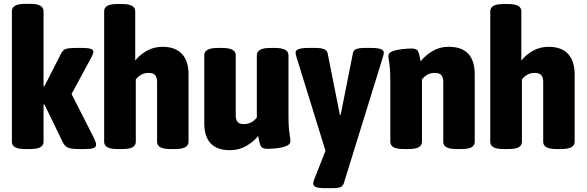

<svg xmlns="http://www.w3.org/2000/svg" viewBox="-20 -775 3059 1001"><path d="M111 2Q75 2 58.5 -7.5Q42 -17 42 -36V-717Q42 -735 58.5 -745Q75 -755 111 -755H138Q174 -755 190.5 -745Q207 -735 207 -717V-326H212L298 -495Q308 -514 322 -519.5Q336 -525 376 -525H413Q467 -525 467 -505Q467 -496 455 -473L353 -285L471 -53Q481 -31 481 -20Q481 -8 467.5 -3Q454 2 424 2H392Q350 2 333.5 -5.5Q317 -13 306 -36L212 -230H207V-36Q207 -17 190.5 -7.5Q174 2 138 2Z M592 2Q556 2 539.5 -7.5Q523 -17 523 -36V-716Q523 -735 539.5 -744.5Q556 -754 592 -754H616Q652 -754 668.5 -744.5Q685 -735 685 -716V-459Q708 -489 745 -510Q782 -531 827 -531Q894 -531 928.5 -494Q963 -457 963 -387V-36Q963 2 894 2H868Q832 2 815.5 -7.5Q799 -17 799 -36V-348Q799 -371 789 -383Q779 -395 754 -395Q715 -395 688 -361V-36Q688 -17 671.5 -7.5Q655 2 619 2Z M1178 8Q1045 8 1045 -134V-487Q1045 -525 1114 -525H1140Q1209 -525 1209 -487V-172Q1209 -151 1218.5 -139.5Q1228 -128 1251 -128Q1292 -128 1319 -162V-487Q1319 -525 1389 -525H1414Q1484 -525 1484 -487V-173Q1484 -127 1486.5 -102Q1489 -77 1491.5 -63.5Q1494 -50 1494 -39Q1494 -22 1472 -13.5Q1450 -5 1422 -2Q1394 1 1375 1Q1348 1 1340.5 -12Q1333 -25 1326 -66Q1302 -36 1264 -14Q1226 8 1178 8Z M1678 206Q1643 206 1628 200.5Q1613 195 1613 182Q1613 173 1618 161L1677 11L1525 -480Q1521 -493 1521 -501Q1521 -525 1586 -525H1633Q1652 -525 1668 -519.5Q1684 -514 1688 -498L1752 -176H1756L1820 -498Q1823 -514 1838.5 -519.5Q1854 -525 1875 -525H1917Q1981 -525 1981 -501Q1981 -492 1977 -480L1773 179Q1768 196 1753.5 201Q1739 206 1718 206Z M2084 2Q2048 2 2031.5 -7.5Q2015 -17 2015 -36V-349Q2015 -396 2012.5 -421Q2010 -446 2007.5 -459Q2005 -472 2005 -483Q2005 -500 2027 -508Q2049 -516 2077.5 -519Q2106 -522 2126 -522Q2152 -522 2159 -508.5Q2166 -495 2173 -455Q2197 -486 2234.5 -508.5Q2272 -531 2319 -531Q2455 -531 2455 -387V-36Q2455 -17 2439 -7.5Q2423 2 2386 2H2360Q2324 2 2307.5 -7.5Q2291 -17 2291 -36V-348Q2291 -371 2281 -383Q2271 -395 2246 -395Q2207 -395 2180 -361V-36Q2180 -17 2163.5 -7.5Q2147 2 2111 2Z M2605 2Q2569 2 2552.5 -7.5Q2536 -17 2536 -36V-716Q2536 -735 2552.5 -744.5Q2569 -754 2605 -754H2629Q2665 -754 2681.5 -744.5Q2698 -735 2698 -716V-459Q2721 -489 2758 -510Q2795 -531 2840 -531Q2907 -531 2941.5 -494Q2976 -457 2976 -387V-36Q2976 2 2907 2H2881Q2845 2 2828.5 -7.5Q2812 -17 2812 -36V-348Q2812 -371 2802 -383Q2792 -395 2767 -395Q2728 -395 2701 -361V-36Q2701 -17 2684.5 -7.5Q2668 2 2632 2Z"/></svg>

Font: Asap Semi Condensed ExtraBold
Style: Regular
Weight: 800
Width: 4
Designer: Pablo Cosgaya
Foundry: Omnibus-Type
Version: Version 3.001; ttfautohint (v1.8.4.7-5d5b)